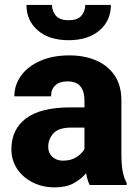

<svg xmlns="http://www.w3.org/2000/svg" viewBox="-20 -768 573 797"><path d="M352.1 0Q342.8 -19 337.4 -48.8Q316.9 -24.4 285.6 -7.3Q254.4 9.8 206.5 9.8Q157.2 9.8 116.5 -10.5Q75.7 -30.8 51.5 -66.4Q27.3 -102.1 27.3 -148.4Q27.3 -231 88.1 -276.6Q148.9 -322.3 273.4 -322.3H330.6V-352.5Q330.6 -388.2 314 -409.2Q297.4 -430.2 259.8 -430.2Q228 -430.2 210 -414.1Q191.9 -397.9 191.9 -368.2H39.6Q39.6 -415.5 67.6 -454.1Q95.7 -492.7 147.2 -515.4Q198.7 -538.1 268.1 -538.1Q330.1 -538.1 378.7 -517.3Q427.2 -496.6 455.6 -455.1Q483.9 -413.6 483.9 -351.6V-130.4Q483.9 -83 489.5 -55.7Q495.1 -28.3 505.9 -8.3V0ZM241.2 -101.1Q274.9 -101.1 297.9 -116Q320.8 -130.9 330.6 -149.4V-238.3H274.9Q223.6 -238.3 201.9 -214.6Q180.2 -190.9 180.2 -157.7Q180.2 -133.3 197.3 -117.2Q214.4 -101.1 241.2 -101.1ZM334 -747.6H440.4Q440.4 -682.6 393.1 -641.8Q345.7 -601.1 265.1 -601.1Q184.1 -601.1 137 -641.8Q89.8 -682.6 89.8 -747.6H195.8Q195.8 -722.7 211.4 -703.4Q227.1 -684.1 265.1 -684.1Q302.7 -684.1 318.4 -703.4Q334 -722.7 334 -747.6Z"/></svg>

Font: Vazirmatn UI ExtraBold
Style: Regular
Weight: 800
Designer: Saber Rastikerdar
Foundry: Saber Rastikerdar
Version: Version 33.003